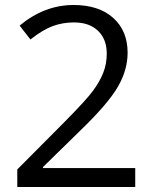

<svg xmlns="http://www.w3.org/2000/svg" viewBox="-20 -744 612 764"><path d="M518.1 0H48.8V-69.8L236.8 -258.8Q322.8 -345.7 350.1 -382.8Q377.4 -419.9 391.1 -455.1Q404.8 -490.2 404.8 -530.8Q404.8 -587.9 370.1 -621.3Q335.4 -654.8 273.9 -654.8Q229.5 -654.8 189.7 -640.1Q149.9 -625.5 101.1 -586.9L58.1 -642.1Q156.7 -724.1 272.9 -724.1Q373.5 -724.1 430.7 -672.6Q487.8 -621.1 487.8 -534.2Q487.8 -466.3 449.7 -399.9Q411.6 -333.5 307.1 -231.9L150.9 -79.1V-75.2H518.1Z"/></svg>

Font: f06187749
Style: Regular
Weight: 400
Foundry: Ascender Corporation
Version: Version 1.10